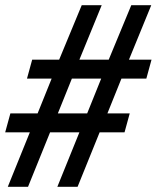

<svg xmlns="http://www.w3.org/2000/svg" viewBox="-52 -720 604 740"><path d="M532 -490H445L531 -700H454L367 -490H254L340 -700H263L176 -490H72L52 -417H147L93 -283H-12L-32 -210H63L-22 0H56L141 -210H254L169 0H247L332 -210H428L448 -283H362L416 -417H512ZM338 -417 284 -283H171L225 -417Z"/></svg>

Font: XITS
Style: Bold Italic
Weight: 700
Italic angle: -16.33°
Designer: MicroPress Inc., with final additions and corrections provided by Coen Hoffman, Elsevier (retired)
Version: Version 1.105